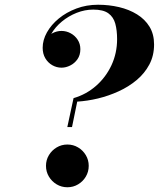

<svg xmlns="http://www.w3.org/2000/svg" viewBox="-20 -780 670 810"><path d="M264 -244 290.3 -366Q343.8 -381.5 385.3 -417.9Q426.7 -454.3 450.4 -505.1Q474 -556 474 -615Q474 -652 466.4 -680.1Q458.7 -708.3 437.1 -723.9Q415.5 -739.5 373.5 -739.5Q337.8 -739.5 303.4 -725.9Q269 -712.2 241.1 -689.2Q213.2 -666.2 196.6 -637.5Q180 -608.7 180 -578.5H161Q161 -598.5 172.4 -614.6Q183.7 -630.8 201.8 -640.1Q219.8 -649.5 239.5 -649.5Q260 -649.5 278.1 -639.6Q296.3 -629.8 307.6 -612.4Q319 -595 319 -572.5Q319 -547.5 306.8 -530.1Q294.5 -512.7 276.1 -503.6Q257.8 -494.5 239.5 -494.5Q218.8 -494.5 200.6 -504.9Q182.5 -515.2 171.2 -534.1Q160 -553 160 -578.5Q160 -611.2 178 -643.4Q196 -675.5 228 -701.9Q260 -728.2 302.4 -744.1Q344.8 -760 393.5 -760Q439.8 -760 482.3 -750Q524.8 -740 558.1 -719.4Q591.5 -698.8 610.8 -667.3Q630 -635.8 630 -592.5Q630 -545.2 610.1 -507.9Q590.3 -470.5 556.5 -442.2Q522.8 -414 480.6 -394.8Q438.5 -375.5 393.4 -364.6Q348.3 -353.8 305.8 -351.3L283.8 -244ZM264.3 10Q239.5 10 219 -2.3Q198.5 -14.5 186.3 -35Q174 -55.5 174 -80.3Q174 -105 186.3 -125.4Q198.5 -145.8 219 -158Q239.5 -170.3 264.3 -170.3Q289 -170.3 309.5 -158Q330 -145.8 342.1 -125.4Q354.3 -105 354.3 -80.3Q354.3 -55.5 342.1 -35Q330 -14.5 309.5 -2.3Q289 10 264.3 10Z"/></svg>

Font: Bodoni Moda
Style: Italic
Weight: 400
Italic angle: -13°
Designer: Owen Earl
Foundry: indestructible type
Version: Version 2.005